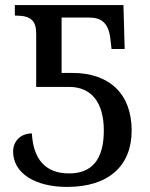

<svg xmlns="http://www.w3.org/2000/svg" viewBox="-20 -734 598 764"><path d="M268.1 -443.8H225.1V-664.1H335.9C384.3 -664.1 411.6 -641.1 418.9 -582L423.8 -539.1H476.1L471.2 -713.9H39.1V-671.9H43.9C105 -671.9 124 -649.4 124 -600.1V-388.2H254.9C343.3 -388.2 393.1 -326.7 393.1 -214.8C393.1 -97.7 344.7 -43.9 254.9 -43.9C159.7 -43.9 112.3 -101.6 106.9 -203.1C63.5 -203.1 32.2 -173.3 32.2 -130.9C32.2 -45.4 118.7 9.8 247.1 9.8C412.6 9.8 503.9 -74.2 503.9 -214.8C503.9 -359.9 416 -443.8 268.1 -443.8Z"/></svg>

Font: The Erased English
Style: Regular
Weight: 400
Designer: Monotype Design team + ligartures altered by 180 Amsterdam
Foundry: Monotype Imaging Inc.
Version: Version 1.030;Glyphs 3.1.2 (3151)